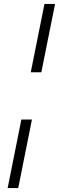

<svg xmlns="http://www.w3.org/2000/svg" viewBox="-20 -837 301 980"><path d="M261 -817 191 -468H137L207 -817ZM143 -227 73 123H19L89 -227Z"/></svg>

Font: TypoPRO Montserrat Alternates
Style: Italic
Weight: 300
Italic angle: -11.3°
Designer: Julieta Ulanovsky
Foundry: Julieta Ulanovsky
Version: Version 6.001